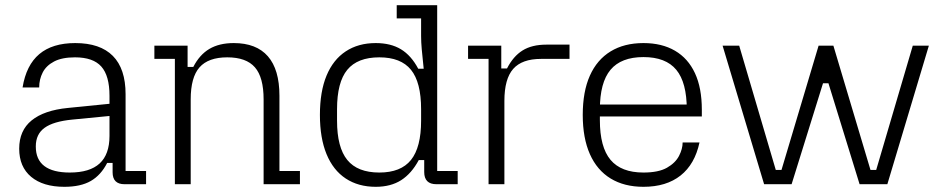

<svg xmlns="http://www.w3.org/2000/svg" viewBox="-20 -710 3634 740"><path d="M228 10Q146 10 100 -28.5Q54 -67 54 -137Q54 -207 102 -246Q150 -285 242 -294L402 -310V-263L258 -249Q186 -242 152 -217.5Q118 -193 118 -146V-145Q118 -95 151 -70Q184 -45 249 -45Q326 -45 364 -80Q402 -115 402 -186V-277V-289V-341Q402 -418 370.5 -453.5Q339 -489 269 -489Q219 -489 188.5 -473Q158 -457 144.5 -430.5Q131 -404 131 -373H67Q81 -459 131.5 -501.5Q182 -544 270 -544Q366 -544 415 -494.5Q464 -445 464 -347V-51H543V0H460Q414 0 414 -46V-82H393Q369 -35 330 -12.5Q291 10 228 10Z M654 0V-483H575V-534H703V-452H725Q749 -499 787 -521.5Q825 -544 881 -544Q968 -544 1012.5 -493Q1057 -442 1057 -341V-51H1136V0H996V-327Q996 -412 962.5 -450.5Q929 -489 856 -489Q783 -489 749 -450.5Q715 -412 715 -327V0Z M1428 10Q1361 10 1312.5 -22Q1264 -54 1238.5 -116Q1213 -178 1213 -267Q1213 -357 1238.5 -418.5Q1264 -480 1312.5 -512Q1361 -544 1428 -544Q1486 -544 1525.5 -520Q1565 -496 1592 -445H1613Q1608 -492 1605.5 -520Q1603 -548 1603 -571V-639H1509V-690H1665V-51H1744V0H1662Q1615 0 1615 -47V-93H1594Q1566 -41 1526 -15.5Q1486 10 1428 10ZM1442 -45Q1525 -45 1564 -93.5Q1603 -142 1603 -245V-289Q1603 -393 1564 -441Q1525 -489 1442 -489Q1358 -489 1318.5 -441Q1279 -393 1279 -289V-245Q1279 -142 1318.5 -93.5Q1358 -45 1442 -45Z M1863 0V-483H1784V-534H1912V-446H1934Q1958 -493 1994 -515.5Q2030 -538 2086 -538H2175V-483H2065Q1992 -483 1958 -444.5Q1924 -406 1924 -321V0Z M2460 10Q2386 10 2333.5 -22Q2281 -54 2253.5 -116Q2226 -178 2226 -267Q2226 -357 2253.5 -418.5Q2281 -480 2333.5 -512Q2386 -544 2460 -544Q2531 -544 2581.5 -514.5Q2632 -485 2658.5 -428Q2685 -371 2685 -287V-261H2271V-307H2655L2627 -272V-288Q2627 -392 2586.5 -441Q2546 -490 2460 -490Q2374 -490 2333 -441Q2292 -392 2292 -288V-247Q2292 -143 2333 -94Q2374 -45 2460 -45Q2518 -45 2550.5 -63.5Q2583 -82 2597 -109Q2611 -136 2611 -161H2676Q2658 -77 2603 -33.5Q2548 10 2460 10Z M2925 0 2765 -534H2829L2970 -55H2992L3135 -534H3192L3335 -55H3357L3498 -534H3560L3400 0H3293L3173 -389H3152L3031 0Z"/></svg>

Font: Mozilla Headline ExtraLight
Style: Regular
Weight: 200
Designer: Studio DRAMA
Foundry: Studio DRAMA
Version: Version 1.000